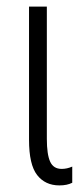

<svg xmlns="http://www.w3.org/2000/svg" viewBox="-20 -552 252 582"><path d="M160 10Q117 10 92.5 -21.5Q68 -53 68 -128V-532H122V-131Q122 -84 132 -62Q142 -40 167 -40Q183 -40 199 -47V2Q191 6 181.5 8Q172 10 160 10Z"/></svg>

Font: Noto Sans ExtraCondensed Light
Style: Regular
Weight: 300
Width: 2
Designer: Monotype Design Team
Foundry: Monotype Imaging Inc.
Version: Version 2.013; ttfautohint (v1.8.4.7-5d5b)